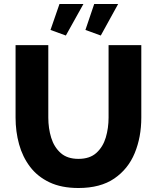

<svg xmlns="http://www.w3.org/2000/svg" viewBox="-20 -936 787 962"><path d="M373 6Q288 6 228 -22.5Q168 -51 130.5 -100.5Q93 -150 75.5 -213.5Q58 -277 58 -347V-710H222V-347Q222 -293 236.5 -246Q251 -199 284 -169.5Q317 -140 373 -140Q430 -140 463 -170Q496 -200 510 -247Q524 -294 524 -347V-710H688V-347Q688 -249 655 -169Q622 -89 552.5 -41.5Q483 6 373 6ZM310 -758 233 -786 278 -916H398ZM485 -758 408 -786 452 -916H572Z"/></svg>

Font: Raleway ExtraBold
Style: Regular
Weight: 800
Designer: Matt McInerney, Pablo Impallari, Rodrigo Fuenzalida
Foundry: Matt McInerney, Pablo Impallari, Rodrigo Fuenzalida
Version: Version 4.026